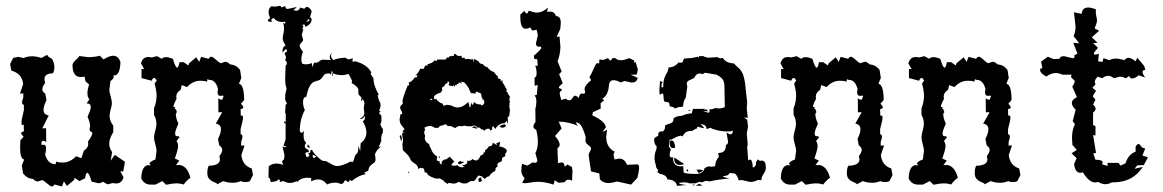

<svg xmlns="http://www.w3.org/2000/svg" viewBox="-20 -635 4039 667"><path d="M195.3 12.7 168.9 5.9Q165 12.7 159.7 12.7Q155.3 12.7 142.8 1.7Q130.4 -9.3 126 -9.3L111.8 -4.4Q103.5 -4.4 94.2 -13.7Q73.7 -14.6 60.1 -32.7L55.7 -60.5L64 -80.6Q49.8 -83.5 49.8 -123L50.8 -147.5L62 -159.7Q53.7 -168 53.7 -172.4Q53.7 -177.7 63 -178.2L62.5 -201.7L57.1 -200.7Q54.7 -200.7 54.7 -210.4Q54.7 -219.2 63 -252.4V-271Q56.6 -271.5 56.6 -278.8Q56.6 -285.2 61 -296.9V-310.5L49.3 -309.6L60.5 -343.3Q56.2 -379.9 19.5 -389.6L15.1 -412.6L25.9 -433.6L43 -437.5L62 -433.6Q75.7 -439.5 91.8 -439.5Q106.4 -439.5 123.5 -433.6L144.5 -444.8Q144.5 -438 160.2 -431.2Q168.9 -417 168.9 -402.3Q168.9 -389.6 164.1 -380.4Q134.3 -379.9 134.3 -359.9L136.7 -346.7Q127 -334 127 -325.2Q127 -315.9 137.2 -309.6L141.6 -287.1Q131.3 -266.6 131.3 -253.4Q131.3 -236.8 149.4 -233.9L127 -189.5H140.1L140.6 -141.1Q134.3 -146 129.9 -146Q124 -146 124 -136.2L124.5 -131.3L130.9 -132.3Q140.1 -132.3 140.1 -119.6Q140.1 -107.4 136.7 -98.6Q146 -64.5 173.3 -64.5L174.8 -73.7Q183.1 -70.3 197.3 -70.3Q224.1 -70.3 244.1 -92.3L262.7 -85.4L271.5 -111.8Q286.6 -121.1 286.6 -135.3L285.6 -143.1Q300.8 -164.1 300.8 -172.9Q300.8 -175.3 295.9 -177.7Q291 -180.2 291 -185.1L293 -196.8Q293 -209 284.2 -229Q295.4 -254.4 295.4 -262.7Q295.4 -275.9 280.8 -275.9L290.5 -289.6Q283.7 -297.9 283.7 -311Q283.7 -323.7 289.6 -341.3L276.9 -352.5L273.9 -368.7L261.7 -367.2Q231.9 -367.2 231.9 -408.2Q231.9 -412.6 234.4 -416.5Q236.8 -420.4 240.5 -424.1Q244.1 -427.7 248.3 -431.6Q252.4 -435.5 255.9 -440.4L285.6 -436.5Q309.1 -436.5 326.7 -441.4L339.8 -428.7Q359.9 -441.4 373 -441.4Q391.1 -441.4 398.4 -419.4Q397 -373 376.5 -373H374L375 -368.2Q375 -360.8 363.8 -353.5L359.9 -323.7Q359.9 -315.9 364.3 -300.5Q368.7 -285.2 368.7 -277.3Q368.7 -267.6 364.7 -255.1Q360.8 -242.7 360.8 -231.9Q360.8 -214.4 373.5 -198.7V-175.8Q359.4 -152.8 359.4 -135.7Q359.4 -120.1 369.6 -106.9L364.3 -76.7L378.9 -97.2L414.1 -72.8L408.2 -39.1L397.9 -40L409.2 -19.5Q403.3 2.4 383.3 2.4L371.6 1L353.5 5.4L336.9 -3.9Q331.5 1.5 321.8 1.5L298.3 -3.9Q289.6 -34.7 283.2 -34.7Q278.8 -34.7 275.4 -15.6L255.9 -5.9L239.7 -17.1L236.8 -9.3L212.4 11.2L202.1 -4.9Z M557.1 6.8 543.9 -5.9 520 6.3H503.4Q481 6.3 470.7 -15.1Q472.2 -61.5 497.1 -61.5L500.5 -59.6L503.4 -63.5L499 -64.9Q499 -73.2 520 -81.1L523.9 -110.8Q523.9 -118.7 519.5 -134Q515.1 -149.4 515.1 -156.7Q515.1 -167.5 519.3 -180.9Q523.4 -194.3 523.4 -205.6Q523.4 -221.7 515.1 -235.8V-258.8Q523.9 -279.8 523.9 -303.2Q523.9 -319.8 517.1 -344.7L524.4 -355Q519.5 -364.3 515.1 -364.3Q510.7 -364.3 506.8 -354.5L471.7 -363.8V-395.5L481 -394.5L469.7 -415Q475.6 -437 495.6 -437L507.3 -435.5L525.4 -439.9L542 -430.7Q546.9 -436.5 557.1 -436.5Q566.4 -436.5 580.6 -430.7Q589.4 -399.9 595.7 -399.9Q599.6 -399.9 603.5 -418.9H618.2L634.3 -407.7L637.2 -415.5L661.6 -436L671.9 -419.9L678.7 -437.5L705.1 -430.7Q708.5 -438 714.4 -438Q719.2 -438 731.2 -426.8Q743.2 -415.5 747.6 -415.5L761.7 -420.4Q770.5 -420.4 779.8 -411.1Q800.3 -410.2 814 -392.1L818.4 -364.3L810.1 -344.2Q828.1 -340.8 828.1 -287.1L816.9 -274.9Q825.2 -266.6 825.2 -262.2Q825.2 -256.8 815.9 -256.3L816.4 -232.9L819.8 -233.9Q824.2 -233.9 824.2 -225.6Q824.2 -217.8 815.9 -187V-168.5Q822.3 -168 822.3 -160.6Q822.3 -154.3 817.9 -142.6V-128.9L829.6 -129.9L818.4 -96.2Q822.8 -59.6 854.5 -49.8L858.9 -26.9L848.1 -5.9Q841.8 -2.4 832.5 -2.4Q823.2 -2.4 816.9 -5.9Q802.7 0 787.6 0Q772 0 755.4 -5.9L734.4 5.4Q734.4 2 729 0Q723.6 -2 717.3 -5.1Q710.9 -8.3 705.6 -14.9Q700.2 -21.5 700.2 -34.7Q700.2 -49.3 705.1 -59.1Q744.1 -60.1 744.1 -81.5L742.2 -92.8Q752 -105.5 752 -114.3Q752 -123 741.7 -129.9L737.3 -152.3Q747.6 -172.9 747.6 -186Q747.6 -202.6 729.5 -205.6L752 -245.1H738.8L738.3 -293.5Q744.6 -288.6 749 -288.6Q753.9 -288.6 753.9 -294.9Q756.3 -296.9 756.3 -299.3Q756.3 -301.3 754.4 -303.2L746.6 -301.8Q735.8 -301.8 735.8 -314.9L737.3 -326.2Q729 -357.4 708 -357.4Q704.1 -357.4 700.7 -360.4L699.2 -351.1Q690.9 -354.5 676.8 -354.5Q649.4 -354.5 629.9 -332.5L611.3 -339.4L607.4 -322.8Q592.3 -313.5 592.3 -299.3L593.3 -291.5Q582.5 -272 582.5 -263.2H588.4Q586.9 -260.3 586.9 -258.8Q586.9 -257.8 588.1 -257.1Q589.4 -256.3 591.1 -254.9Q592.8 -253.4 592.8 -250Q594.2 -247.6 594.2 -245.6Q594.2 -244.1 592.5 -242.7Q590.8 -241.2 590.8 -237.8Q590.8 -225.1 599.6 -205.6Q588.4 -180.2 588.4 -171.9Q588.4 -161.6 595.2 -161.6L599.1 -162.1L604 -158.7L593.3 -145Q598.6 -138.2 598.6 -127.4Q598.6 -115.2 587.4 -84.5L603 -77.1L590.8 -61L595.7 -62.5Q596.7 -60.5 597.7 -60.5Q598.6 -60.5 600.1 -62Q629.4 -62 641.6 -17.6Q628.9 -8.8 618.2 5.9Q605.5 2 595.7 2Q578.6 2 557.1 6.8Z M1116.2 5.9Q1103 -11.7 1085 -11.7Q1073.7 -11.7 1061 -4.9V-16.6L1048.3 -17.6Q1024.4 -17.6 1011.2 -1L1011.7 -6.3Q999 0.5 987.3 0.5Q976.1 0.5 964.8 -6.3L951.2 -2.4L952.6 -7.3Q952.6 -11.2 946.3 -11.2L944.8 -9.8Q944.8 -4.9 920.4 -2.4Q918 -18.6 912.6 -18.6L913.6 -57.1Q924.8 -66.9 940.4 -66.9Q951.2 -66.9 964.4 -62.5L960 -71.8Q960 -77.6 966.8 -81.5L968.3 -95.7L961.4 -127Q964.8 -123.5 968.8 -123.5Q972.2 -123.5 975.1 -127L964.8 -127.9L972.2 -151.4V-206.1L966.8 -208L968.3 -214.4L972.7 -210.4V-244.1L970.2 -239.7L972.2 -270.5L977.1 -275.4L971.2 -286.1L970.7 -297.9Q970.7 -309.1 972.9 -315.9Q975.1 -322.8 975.1 -327.6Q975.1 -330.6 974.6 -332Q970.7 -339.4 970.7 -360.4L972.2 -406.7Q976.6 -410.2 976.6 -414.6Q976.6 -420.4 970.2 -426.8Q973.6 -431.6 973.6 -436Q973.6 -439.9 971.2 -443.1Q968.8 -446.3 968.8 -448.7Q968.8 -453.1 977.1 -455.6Q977.1 -463.9 974.1 -463.9Q969.7 -463.9 961.9 -451.7L961.4 -458Q961.4 -473.1 972.2 -476.6Q962.4 -491.7 961.9 -502.9L966.8 -531.7Q966.8 -549.3 963.4 -555.7L970.7 -552.2L971.2 -559.6L960 -558.6Q940.9 -558.6 930.7 -572.8Q921.9 -568.8 921.9 -565.4L925.8 -560.5L919.9 -559.1Q915 -559.1 910.2 -562.5Q911.6 -569.8 918.9 -571.3Q913.1 -583.5 913.1 -593.8Q913.1 -605.5 922.4 -613.3L935.5 -611.8L951.7 -614.7Q955.6 -614.7 956.1 -612.1Q956.5 -609.4 959 -609.4L969.2 -613.3Q971.7 -613.3 972.4 -608.6Q973.1 -604 980 -604L1011.2 -610.8L999.5 -599.6L1008.8 -597.7Q1019 -597.7 1022.9 -608.9L1037.1 -604.5L1043.9 -610.8H1049.3Q1062.5 -602.5 1062.5 -594.2L1057.6 -577.1Q1057.6 -573.2 1060.1 -572.5Q1062.5 -571.8 1062.5 -567.4Q1062.5 -550.8 1040.5 -541.5Q1040.5 -549.8 1035.2 -549.8L1028.8 -548.3Q1033.7 -546.9 1033.7 -543L1030.3 -533.7L1033.7 -532.7L1028.3 -513.7L1033.2 -496.6Q1033.2 -493.2 1027.1 -487.1Q1021 -481 1021 -477.1Q1021 -468.8 1032.7 -455.1Q1026.9 -442.4 1026.9 -429.2Q1026.9 -419.4 1029.1 -415.5Q1031.2 -411.6 1043.5 -411.6Q1053.7 -411.6 1063.5 -416L1064.9 -401.4L1071.3 -417.5L1077.1 -417Q1083.5 -417 1089.6 -422.4Q1095.7 -427.7 1103 -427.7L1129.4 -426.3Q1125.5 -431.6 1125.5 -436.5Q1125.5 -444.3 1133.8 -452.6Q1129.9 -447.3 1129.9 -441.9Q1129.9 -433.6 1138.2 -426.3Q1153.8 -433.6 1181.2 -434.6Q1185.5 -428.7 1192.4 -428.7L1205.6 -432.6L1204.6 -425.3Q1204.6 -419.9 1207.5 -419.9L1212.4 -422.4Q1255.4 -412.1 1270.5 -382.3Q1267.6 -382.3 1267.6 -379.9Q1267.6 -376 1277.3 -363.3Q1277.8 -336.4 1296.9 -304.2L1293.5 -306.2L1292 -303.7L1296.4 -286.1Q1302.2 -277.8 1302.2 -269.5Q1302.2 -260.3 1296.4 -251Q1301.3 -250.5 1301.3 -248.5Q1301.3 -245.6 1296.4 -242.2L1304.7 -233.4L1305.2 -219.7Q1305.2 -206.5 1301.3 -205.6Q1301.3 -198.7 1310.1 -186.5V-174.3Q1304.2 -165.5 1304.2 -152.8L1304.7 -146L1295.4 -123.5L1305.2 -126.5Q1288.1 -115.2 1282.7 -99.1L1284.7 -82.5Q1284.7 -74.2 1281.5 -71.3Q1278.3 -68.4 1274.2 -65.7Q1270 -63 1265.6 -58.1Q1261.2 -53.2 1258.8 -41Q1245.6 -37.1 1245.6 -34.2L1251 -30.3Q1223.6 -24.9 1202.1 -6.3L1196.3 -9.3Q1193.8 -9.3 1192.9 -5.9Q1191.9 -2.4 1189.5 -2.4L1180.2 -8.8Q1177.7 -8.8 1174.6 -2.4Q1171.4 3.9 1166 3.9Q1162.1 3.9 1157.5 1.7Q1152.8 -0.5 1146.5 -0.5Q1128.4 -0.5 1116.2 5.9ZM1043.9 -559.1Q1055.2 -561.5 1055.2 -565.9L1053.2 -569.8ZM1151.4 -58.1Q1168.5 -58.1 1198.7 -74.2L1204.1 -71.8Q1207.5 -71.8 1210.7 -85Q1213.9 -98.1 1217.8 -99.6Q1225.1 -101.6 1225.1 -129.4L1231.4 -109.4L1232.9 -137.2Q1252.9 -152.8 1252.9 -174.8Q1252.9 -192.4 1240.2 -213.9Q1248 -217.3 1248 -228.5L1247.6 -232.9Q1241.7 -221.7 1233.4 -221.7L1229.5 -222.2Q1245.6 -229.5 1245.6 -242.7L1243.7 -260.7L1246.1 -275.4Q1246.1 -282.2 1239.3 -292Q1239.3 -284.2 1233.9 -284.2L1235.8 -293.5Q1235.8 -296.9 1230.2 -301.8Q1224.6 -306.6 1224.6 -313.5L1225.1 -321.3Q1225.1 -334 1200.2 -347.2Q1203.1 -347.7 1203.1 -351.1Q1203.1 -358.4 1190.4 -378.4Q1178.7 -374 1166.5 -374Q1152.3 -374 1137.2 -379.9L1132.3 -390.1L1129.9 -374Q1128.9 -379.9 1122.6 -379.9Q1111.3 -379.9 1107.9 -376.7Q1104.5 -373.5 1101.8 -369.1Q1099.1 -364.7 1094.2 -360.1Q1089.4 -355.5 1075.7 -352.5Q1053.2 -347.7 1044.4 -299.3Q1032.7 -296.9 1032.7 -281.7Q1032.7 -265.1 1039.1 -252.9Q1021.5 -220.7 1021.5 -179.2Q1024.4 -173.8 1027.8 -173.8Q1031.2 -173.8 1036.6 -181.2Q1034.7 -177.7 1034.7 -163.1Q1034.7 -145.5 1043.9 -139.2Q1038.6 -132.3 1038.6 -127.4Q1038.6 -119.6 1050.8 -114.7L1053.7 -106L1048.8 -106.4Q1041 -106.4 1041 -101.1Q1041 -96.2 1045.9 -88.4Q1054.7 -91.3 1054.7 -95.7L1050.8 -102.5Q1058.6 -103 1058.6 -108.9L1057.6 -112.8L1064.5 -114.7Q1065.4 -106.9 1081.5 -91.6Q1097.7 -76.2 1102.5 -76.2Q1111.8 -76.2 1116.7 -73.2Q1121.6 -70.3 1127 -67.4Q1142.1 -58.1 1151.4 -58.1ZM1136.2 -369.6Q1133.3 -374 1133.3 -383.3Q1136.7 -379.9 1136.7 -373.5ZM1054.2 -122.6Q1047.4 -122.6 1047.4 -127.4L1049.3 -133.8L1057.6 -123ZM1070.3 -85.9Q1073.2 -85.9 1078.6 -91.8L1066.4 -97.7V-96.2Q1066.4 -85.9 1070.3 -85.9Z M1535.6 4.4 1522 -4.9Q1521 -9.3 1519 -9.3L1517.1 -8.8Q1512.2 -15.1 1503.9 -15.1L1497.1 -14.2Q1479 -18.1 1466.3 -27.8Q1463.9 -36.1 1458 -36.1L1455.6 -35.6L1452.6 -49.3L1441.9 -51.8Q1436 -51.8 1433.6 -46.4Q1432.6 -55.2 1429 -59.6Q1425.3 -64 1420.7 -67.1Q1416 -70.3 1411.6 -73.7Q1407.2 -77.1 1404.8 -83.5Q1402.3 -89.8 1398.2 -94.7Q1394 -99.6 1389.9 -103.5Q1385.7 -107.4 1382.6 -110.4Q1379.4 -113.3 1379.4 -115.2L1377.9 -133.3L1380.4 -147.9L1376.5 -169.4L1377.9 -172.4L1389.2 -173.3L1377.9 -174.8Q1381.3 -185.5 1385.7 -185.5Q1383.3 -189.9 1380.4 -193.1Q1377.4 -196.3 1374.8 -200Q1372.1 -203.6 1370.1 -208.5Q1368.2 -213.4 1368.2 -220.7L1371.1 -237.8Q1377.4 -237.8 1377.4 -241.7Q1377.4 -244.6 1373.8 -250.7Q1370.1 -256.8 1370.1 -261.2Q1370.1 -267.1 1374.8 -270.3Q1379.4 -273.4 1379.4 -278.8L1377.9 -284.7Q1384.8 -312 1397.5 -340.3L1400.4 -336.9L1401.9 -339.8L1399.4 -347.7Q1412.1 -352.1 1420.9 -366.2H1427.2L1430.2 -372.6L1428.7 -374L1422.9 -372.1Q1435.5 -384.8 1439.5 -396H1452.6Q1454.1 -399.9 1455.3 -403.8Q1456.5 -407.7 1460.9 -407.7L1466.3 -406.7L1464.8 -412.1Q1480.5 -414.1 1490.2 -425.3L1497.1 -422.9L1498.5 -428.2H1527.8L1533.2 -436L1537.1 -433.6L1541 -439L1557.1 -441.4V-446.8L1562.5 -447.3Q1567.9 -440.4 1575.2 -440.4L1582.5 -441.4L1585.4 -433.6L1593.3 -434.6L1596.2 -429.2L1606 -430.7L1620.1 -428.2L1624 -430.7L1624.5 -417.5L1628.4 -430.7Q1633.8 -425.3 1641.6 -422.9Q1646 -412.6 1657.7 -412.1Q1663.1 -403.3 1673.8 -401.4Q1681.2 -389.2 1695.3 -385.3L1705.1 -373Q1710 -371.6 1710 -368.2L1708.5 -363.8L1719.2 -359.9L1718.8 -356.9Q1718.8 -354 1721.2 -354L1727.5 -356L1724.6 -351.6L1740.7 -323.7L1738.3 -318.4L1742.2 -315.4Q1744.6 -307.6 1751.5 -299.3L1749.5 -289.6L1751.5 -278.3L1749 -276.9L1751 -272.5L1749 -268.6L1751.5 -251.5L1749 -231.4L1743.7 -228.5L1745.1 -202.6L1740.7 -215.3L1732.9 -207Q1711.9 -206.5 1700.7 -187Q1694.8 -196.3 1691.9 -196.3Q1689.5 -196.3 1689.5 -184.6L1682.6 -181.6Q1682.6 -188 1675.8 -188Q1668.9 -188 1661.6 -180.2Q1659.2 -186 1653.3 -186L1650.9 -185.5Q1648.9 -191.9 1644.5 -191.9L1640.1 -190.9Q1634.3 -198.7 1626.5 -198.7L1617.7 -196.3H1603L1594.2 -198.7L1584 -196.3L1578.1 -197.3Q1570.3 -197.3 1562.5 -190.9H1558.6Q1549.3 -197.3 1541 -197.3L1535.6 -196.3Q1531.7 -203.1 1526.9 -203.1L1516.6 -199.2Q1507.8 -199.2 1502.4 -190.9H1490.2Q1482.4 -197.3 1472.7 -197.3Q1463.4 -197.3 1454.1 -190.9L1457 -184.6Q1453.6 -179.7 1453.6 -174.8Q1453.6 -168.9 1457 -164.1L1455.6 -155.8Q1455.6 -141.1 1473.1 -133.3L1470.2 -132.3Q1474.1 -125.5 1476.3 -119.9Q1478.5 -114.3 1481.2 -109.1Q1483.9 -104 1488 -99.6Q1492.2 -95.2 1499.5 -90.8L1497.1 -81.5Q1497.1 -74.7 1507.8 -74.7L1507.3 -70.3Q1507.3 -65.4 1510.3 -65.4L1513.2 -66.4L1514.6 -61V-73.2Q1521 -82.5 1535.6 -82.5L1533.2 -85.4Q1539.1 -86.4 1542.5 -90.8L1558.6 -73.2Q1549.3 -66.9 1547.9 -61L1558.1 -59.1L1569.3 -61Q1575.2 -53.7 1584.5 -53.7L1594.7 -55.7L1583.5 -60.5Q1603.5 -62 1603.5 -73.2L1603 -77.1L1608.9 -76.2Q1615.7 -76.2 1621.6 -82.5Q1627.9 -77.6 1633.3 -77.6Q1643.1 -77.6 1648.9 -94.2Q1660.2 -98.1 1660.2 -103L1659.7 -105Q1665.5 -105.5 1665.5 -109.9L1665 -112.8Q1672.4 -117.2 1678.2 -126.5Q1691.9 -126.5 1691.9 -139.6L1707 -129.9L1703.6 -136.7L1717.3 -142.6L1714.8 -125L1718.3 -125.5Q1722.7 -125.5 1730.5 -121.6Q1740.7 -116.7 1740.7 -111.3Q1740.7 -107.4 1737.8 -104.5Q1734.9 -101.6 1734.9 -97.7L1735.8 -92.8L1725.1 -87.4L1722.7 -74.2Q1707.5 -70.3 1707.5 -61.5L1709 -55.7Q1701.2 -54.2 1701.2 -46.9L1700.7 -41Q1688 -36.6 1679.2 -22.5Q1670.4 -21.5 1665.5 -14.2H1661.6Q1655.3 -24.9 1641.6 -24.9Q1639.6 -22.9 1637.7 -20Q1628.9 -5.9 1625 -5.9L1618.7 -6.3Q1613.3 -6.3 1608.2 -2Q1603 2.4 1594.7 2.4L1586.9 2L1573.2 -3.4Q1565.4 2.9 1554.2 2.9L1538.6 0ZM1611.8 -261.7 1614.7 -264.2 1616.2 -280.8Q1618.7 -271 1621.1 -271Q1624 -271 1627 -280.8Q1634.3 -272.5 1643.6 -272.5L1648.4 -272.9L1653.8 -268.6Q1662.6 -272.9 1662.6 -279.8Q1662.6 -285.2 1659.2 -290L1653.8 -288.6L1657.2 -294.4L1653.3 -295.9Q1652.8 -303.7 1651.6 -307.1Q1650.4 -310.5 1648.4 -311.8Q1646.5 -313 1643.6 -313.5Q1640.6 -314 1636.2 -316.9Q1631.3 -314.5 1630.9 -309.1Q1627.4 -311 1618.2 -311.5L1615.7 -309.6L1614.7 -315.9Q1611.3 -318.4 1611.1 -321.5Q1610.8 -324.7 1607.7 -329.8Q1604.5 -335 1600.6 -340.1Q1596.7 -345.2 1592.3 -349.1L1580.1 -351.6L1585.4 -344.2L1574.7 -349.1L1572.3 -343.8Q1566.4 -343.8 1564.9 -337.9L1562 -339.8Q1559.6 -339.8 1559.6 -332Q1557.6 -338.4 1555.7 -338.4Q1553.7 -338.4 1553.2 -335.4L1538.6 -338.4L1541 -346.2Q1541 -351.1 1534.7 -353V-346.2Q1523.9 -344.2 1523.9 -335.4Q1515.1 -334 1515.1 -326.2L1517.1 -321.3Q1513.2 -320.3 1513.2 -314.5Q1487.3 -306.2 1487.3 -296.4Q1487.3 -292 1491.7 -288.6L1494.1 -292.5Q1504.4 -278.3 1517.6 -274.9L1520.5 -267.6L1533.7 -271L1547.9 -268.6Q1559.1 -261.7 1569.3 -261.7Q1587.9 -261.7 1606.9 -280.8ZM1474.1 -286.1 1482.9 -289.1 1477.1 -293ZM1725.6 -191.4Q1720.7 -191.4 1715.3 -195.3Q1720.2 -201.2 1733.9 -203.1L1738.3 -198.2Q1732.4 -191.4 1725.6 -191.4ZM1638.2 -187.5 1619.1 -192.4Q1624 -195.8 1628.4 -195.8Q1634.3 -195.8 1638.2 -187.5ZM1374 -145.5Q1372.1 -145.5 1369.6 -159.2L1367.7 -162.6L1372.1 -165.5Q1374 -165.5 1375.5 -157.7L1376 -151.9Q1376 -147.9 1374 -145.5ZM1503.9 -86.4 1506.3 -93.3 1508.8 -87.9ZM1577.6 -64Q1570.8 -66.4 1570.8 -69.3Q1570.8 -72.3 1580.6 -76.2L1583 -72.8H1592.3Q1592.3 -70.3 1577.6 -64ZM1400.4 -33.7 1396.5 -37.1 1402.3 -38.6ZM1649.9 -3.4H1643.1L1641.6 -13.2L1648.4 -18.6H1652.3L1651.4 -14.6Q1651.4 -11.2 1655.3 -8.8Z M2172.4 6.3 2124 -4.4Q2103.5 1 2094.7 1Q2074.7 1 2064 -12.2L2062 -32.7L2033.2 -39.6L2024.9 -95.2Q2024.9 -101.6 2029.1 -107.9Q2033.2 -114.3 2033.2 -119.6Q2033.2 -124 2023.4 -131.3Q2013.7 -138.7 2013.7 -146.5L2014.6 -156.7Q2014.6 -163.1 2006.3 -183.6Q1996.1 -209.5 1982.4 -209.5L1981 -208.5Q1981 -205.6 1988.3 -197.8Q1953.6 -212.4 1920.9 -212.4L1931.2 -189L1908.2 -162.6Q1924.3 -144 1924.3 -132.3Q1924.3 -124.5 1916.5 -120.1L1918.5 -68.4L1930.2 -70.8Q1941.4 -70.8 1941.4 -55.7L1951.7 -63.5L1966.8 -54.7L1968.8 -41.5L1967.3 -7.3Q1960.9 -10.7 1955.1 -10.7Q1946.3 -10.7 1941.4 -2L1920.9 0L1906.7 -8.8L1903.3 6.3Q1872.6 -3.4 1850.1 -3.4Q1836.9 -3.4 1823.2 -1Q1809.6 1.5 1802.7 1.5Q1794.4 1.5 1794.4 -1.5L1802.2 -14.6Q1802.2 -16.1 1800.8 -18.1Q1791 -28.8 1791 -42.5Q1791 -57.1 1794.4 -65.9L1811.5 -59.6L1830.6 -70.8L1837.9 -69.3Q1846.7 -69.3 1846.7 -79.1L1839.8 -103Q1848.6 -119.1 1848.6 -142.1Q1848.6 -160.6 1842.8 -184.1Q1833 -188 1833 -195.8Q1833 -201.7 1840.3 -211.4L1839.8 -257.8Q1843.3 -268.6 1843.3 -282.7Q1843.3 -297.9 1836.4 -303.7L1844.7 -305.2L1848.1 -339.8L1837.4 -336.9L1836.9 -365.2Q1844.2 -367.2 1844.2 -379.4Q1844.2 -393.6 1839.4 -406.7H1848.1L1846.2 -429.7H1836.4L1834.5 -441.4Q1860.4 -462.9 1860.4 -469.7Q1860.4 -473.1 1854.5 -473.1L1852.1 -472.7Q1841.8 -472.7 1841.8 -484.9L1848.6 -512.2L1844.2 -531.7L1829.1 -528.8L1821.8 -540Q1814 -535.2 1806.2 -535.2Q1787.6 -535.2 1787.6 -575.7V-584.5L1801.8 -597.2Q1806.2 -588.4 1810.1 -588.4Q1814 -588.4 1816.9 -598.1Q1834.5 -591.3 1844.2 -591.3Q1864.7 -591.3 1883.3 -608.4L1880.9 -593.3L1891.6 -594.7Q1906.2 -594.7 1911.6 -579.1Q1928.2 -579.1 1928.2 -555.2L1926.3 -534.2L1913.6 -506.8L1923.8 -508.3L1926.8 -473.6Q1926.8 -447.3 1917 -421.9L1931.2 -386.7L1922.4 -377.4L1935.1 -345.7Q1921.4 -335 1921.4 -330.6Q1921.4 -328.6 1926.8 -327.1Q1932.1 -325.7 1932.1 -323.7Q1932.1 -321.3 1928.2 -318.4Q1924.3 -315.4 1924.3 -308.6L1929.7 -287.6L1944.8 -292Q1953.1 -286.6 1958.5 -286.6Q1963.9 -286.6 1968.8 -294.7Q1973.6 -302.7 1977.5 -302.7Q1982.4 -302.7 1990.7 -294.4Q1993.2 -310.1 2002 -310.1L2007.3 -309.6Q2012.7 -309.6 2012.7 -315.4L2010.7 -325.7Q2010.7 -337.9 2033.7 -356.4L2027.8 -367.2Q2034.7 -377.9 2044.4 -400.9Q2050.8 -416 2055.7 -416L2061.5 -414.1L2062 -428.2L2076.2 -426.8L2091.8 -433.1L2101.1 -423.8L2107.9 -433.1H2117.7Q2124 -425.8 2136.7 -425.8Q2148.9 -425.8 2166 -433.1L2183.6 -424.3L2182.1 -416.5L2188 -419.9L2195.8 -394L2192.4 -376L2170.9 -375.5L2195.3 -364.7Q2192.4 -348.1 2174.8 -348.1L2149.9 -353.5L2135.7 -348.6Q2122.1 -356.4 2111.8 -356.4Q2096.2 -356.4 2095.2 -336.4Q2092.8 -304.2 2072.3 -292L2078.6 -286.6L2066.4 -276.4L2066.9 -257.8L2039.6 -245.1L2037.6 -234.4Q2084.5 -212.4 2084.5 -191.9L2072.8 -177.2L2088.9 -183.6L2085.9 -159.2Q2085.9 -122.1 2117.2 -106.9Q2111.8 -106 2111.8 -98.1Q2111.8 -88.4 2115.2 -81.1L2130.9 -84Q2149.9 -84 2158.2 -62.5L2193.8 -64Q2200.2 -64 2200.2 -51.8Q2200.2 -40.5 2194.3 -17.1Z M2332 10.7Q2327.6 -10.7 2298.8 -11.7Q2294.4 -28.3 2272.5 -30.8L2263.7 -37.1L2266.1 -44.9Q2258.3 -51.3 2258.3 -62Q2253.9 -74.7 2253.9 -87.4Q2253.9 -101.1 2259.8 -115.2L2261.7 -125.5Q2252.4 -134.8 2252.4 -149.4Q2252.4 -158.2 2267.1 -163.1L2266.6 -167Q2266.6 -178.7 2278.3 -178.7L2282.7 -178.2Q2290.5 -184.6 2290.5 -194.8L2290 -198.7Q2293.9 -201.7 2299.3 -203.1Q2312.5 -207 2316.2 -210.7Q2319.8 -214.4 2319.8 -224.1Q2332 -232.9 2350.1 -232.9Q2363.8 -240.2 2383.3 -241.2L2387.2 -256.8H2427.7L2427.2 -254.9Q2427.2 -253.9 2428.7 -253.9L2434.6 -254.9L2439.9 -248.5L2421.9 -249L2441.9 -243.2Q2445.3 -245.1 2445.3 -249L2443.4 -254.9Q2456.5 -254.9 2464.4 -259.8L2476.1 -258.3Q2488.8 -258.3 2498 -263.2L2496.6 -336.9Q2496.6 -358.4 2480.5 -368.7L2469.7 -375.5L2429.2 -382.3L2420.4 -377Q2416 -379.9 2411.1 -379.9Q2398.4 -379.9 2391.6 -364.3L2371.6 -354.5Q2365.7 -350.6 2365.7 -343.8L2367.7 -334.5L2362.3 -295.9Q2353.5 -283.2 2353.5 -268.1L2350.1 -263.2L2345.7 -263.7Q2335.4 -263.7 2325.2 -257.8Q2318.4 -265.1 2307.1 -265.1L2304.2 -278.8L2288.1 -282.2Q2284.7 -288.6 2284.7 -304.7L2282.7 -310.5Q2275.9 -309.1 2272.5 -305.7Q2270.5 -309.1 2270.5 -321.3L2272.9 -354L2282.2 -349.1Q2277.8 -345.2 2277.8 -338.9L2279.3 -329.6L2284.7 -334.5L2284.2 -340.8Q2284.2 -363.3 2298.8 -385.3L2303.2 -400.9Q2323.2 -400.9 2337.4 -418L2344.2 -417Q2353.5 -417 2353.5 -426.3L2356.9 -431.6L2383.3 -433.6L2404.8 -438L2407.2 -434.1L2408.2 -439.9H2423.8Q2431.6 -435.1 2441.9 -434.6L2471.7 -436.5Q2478.5 -432.6 2484.4 -432.6L2491.2 -433.6Q2501.5 -416 2529.8 -414.6Q2537.1 -406.2 2543 -401.6Q2548.8 -397 2553.2 -391.1Q2557.6 -385.3 2561.3 -376Q2564.9 -366.7 2567.9 -349.1L2575.7 -278.8L2574.2 -257.8L2577.6 -225.6L2564 -226.6L2575.7 -219.2L2578.6 -195.8L2574.2 -170.4L2577.6 -133.8L2575.7 -124L2579.1 -78.1L2585.4 -80.6Q2594.2 -80.6 2595.2 -52.7Q2606.4 -56.6 2606.4 -66.9L2606 -70.8L2612.8 -81.5L2619.6 -76.2L2626.5 -77.1Q2640.6 -77.1 2640.6 -52.7Q2640.6 -42 2632.8 -31Q2625 -20 2625 -9.3L2612.8 -9.8Q2600.1 -2.9 2585.9 -2.9L2556.2 -9.8L2545.9 -8.3Q2543.5 -22.5 2533.2 -32.2L2514.6 -34.2Q2511.2 -23.4 2491.2 -23.4Q2492.7 -18.6 2515.1 -15.1Q2472.2 -11.2 2445.3 -4.9L2431.2 -6.8L2418.9 -1.5L2409.7 -3.4L2396 2H2374.5Q2368.2 -1.5 2356.9 -1.5L2338.4 0Q2338.4 4.9 2364.3 7.8ZM2397.5 -30.8Q2422.9 -30.8 2427.7 -50.8Q2437 -57.1 2442.9 -57.1L2451.7 -55.7L2464.4 -57.6Q2464.8 -76.2 2477.1 -89.8L2475.1 -103.5Q2501.5 -103.5 2501.5 -127.9V-130.9Q2509.3 -134.3 2509.3 -142.6L2503.9 -174.3Q2513.2 -168.5 2518.6 -168.5Q2524.9 -168.5 2526.4 -181.6Q2521.5 -178.2 2510.3 -178.2Q2488.3 -178.2 2471.2 -182.6Q2454.1 -187 2447.8 -190.9L2434.6 -186.5Q2434.1 -203.1 2413.6 -203.6Q2425.3 -193.8 2425.3 -190.9L2422.9 -189.5L2402.8 -195.3L2400.9 -188.5Q2392.6 -186.5 2385.3 -180.2H2380.9Q2358.9 -180.2 2351.6 -161.1L2345.7 -163.6Q2335.4 -163.6 2311 -149.4L2306.6 -150.9L2303.7 -128.4Q2303.7 -123.5 2310.5 -116.7Q2306.2 -104 2306.2 -97.2Q2306.2 -87.9 2314 -87.9L2318.4 -88.4V-84.5Q2318.4 -57.1 2345.7 -57.1L2353.5 -57.6L2355 -35.6Q2364.3 -30.8 2397.5 -30.8ZM2318.4 -120.6Q2306.6 -120.6 2306.6 -136.7Q2306.6 -140.6 2307.4 -143.8Q2308.1 -147 2313.5 -147Q2323.2 -147 2325.7 -122.1ZM2342.3 -62Q2322.3 -62 2322.3 -84V-87.9L2357.9 -64.5ZM2407.7 -33.7 2399.4 -45.4 2408.2 -45.9Q2421.4 -45.9 2421.4 -42.5Q2421.4 -39.6 2407.7 -33.7ZM2418.9 10.3H2397.5L2409.2 2.9Q2418.9 8.3 2418.9 10.3ZM2390.1 9.8Q2387.7 9.8 2385.7 6.3H2393.6ZM2375.5 -249Q2373 -249 2371.1 -252.4H2378.9ZM2365.7 -40 2365.2 -46.9 2369.6 -45.9 2371.1 -39.6Z M2778.8 6.8 2765.6 -5.9 2741.7 6.3H2725.1Q2702.6 6.3 2692.4 -15.1Q2693.8 -61.5 2718.8 -61.5L2722.2 -59.6L2725.1 -63.5L2720.7 -64.9Q2720.7 -73.2 2741.7 -81.1L2745.6 -110.8Q2745.6 -118.7 2741.2 -134Q2736.8 -149.4 2736.8 -156.7Q2736.8 -167.5 2741 -180.9Q2745.1 -194.3 2745.1 -205.6Q2745.1 -221.7 2736.8 -235.8V-258.8Q2745.6 -279.8 2745.6 -303.2Q2745.6 -319.8 2738.8 -344.7L2746.1 -355Q2741.2 -364.3 2736.8 -364.3Q2732.4 -364.3 2728.5 -354.5L2693.4 -363.8V-395.5L2702.6 -394.5L2691.4 -415Q2697.3 -437 2717.3 -437L2729 -435.5L2747.1 -439.9L2763.7 -430.7Q2768.6 -436.5 2778.8 -436.5Q2788.1 -436.5 2802.2 -430.7Q2811 -399.9 2817.4 -399.9Q2821.3 -399.9 2825.2 -418.9H2839.8L2856 -407.7L2858.9 -415.5L2883.3 -436L2893.6 -419.9L2900.4 -437.5L2926.8 -430.7Q2930.2 -438 2936 -438Q2940.9 -438 2952.9 -426.8Q2964.8 -415.5 2969.2 -415.5L2983.4 -420.4Q2992.2 -420.4 3001.5 -411.1Q3022 -410.2 3035.6 -392.1L3040 -364.3L3031.7 -344.2Q3049.8 -340.8 3049.8 -287.1L3038.6 -274.9Q3046.9 -266.6 3046.9 -262.2Q3046.9 -256.8 3037.6 -256.3L3038.1 -232.9L3041.5 -233.9Q3045.9 -233.9 3045.9 -225.6Q3045.9 -217.8 3037.6 -187V-168.5Q3043.9 -168 3043.9 -160.6Q3043.9 -154.3 3039.6 -142.6V-128.9L3051.3 -129.9L3040 -96.2Q3044.4 -59.6 3076.2 -49.8L3080.6 -26.9L3069.8 -5.9Q3063.5 -2.4 3054.2 -2.4Q3044.9 -2.4 3038.6 -5.9Q3024.4 0 3009.3 0Q2993.7 0 2977.1 -5.9L2956.1 5.4Q2956.1 2 2950.7 0Q2945.3 -2 2939 -5.1Q2932.6 -8.3 2927.2 -14.9Q2921.9 -21.5 2921.9 -34.7Q2921.9 -49.3 2926.8 -59.1Q2965.8 -60.1 2965.8 -81.5L2963.9 -92.8Q2973.6 -105.5 2973.6 -114.3Q2973.6 -123 2963.4 -129.9L2959 -152.3Q2969.2 -172.9 2969.2 -186Q2969.2 -202.6 2951.2 -205.6L2973.6 -245.1H2960.4L2960 -293.5Q2966.3 -288.6 2970.7 -288.6Q2975.6 -288.6 2975.6 -294.9Q2978 -296.9 2978 -299.3Q2978 -301.3 2976.1 -303.2L2968.3 -301.8Q2957.5 -301.8 2957.5 -314.9L2959 -326.2Q2950.7 -357.4 2929.7 -357.4Q2925.8 -357.4 2922.4 -360.4L2920.9 -351.1Q2912.6 -354.5 2898.4 -354.5Q2871.1 -354.5 2851.6 -332.5L2833 -339.4L2829.1 -322.8Q2814 -313.5 2814 -299.3L2814.9 -291.5Q2804.2 -272 2804.2 -263.2H2810.1Q2808.6 -260.3 2808.6 -258.8Q2808.6 -257.8 2809.8 -257.1Q2811 -256.3 2812.7 -254.9Q2814.5 -253.4 2814.5 -250Q2815.9 -247.6 2815.9 -245.6Q2815.9 -244.1 2814.2 -242.7Q2812.5 -241.2 2812.5 -237.8Q2812.5 -225.1 2821.3 -205.6Q2810.1 -180.2 2810.1 -171.9Q2810.1 -161.6 2816.9 -161.6L2820.8 -162.1L2825.7 -158.7L2814.9 -145Q2820.3 -138.2 2820.3 -127.4Q2820.3 -115.2 2809.1 -84.5L2824.7 -77.1L2812.5 -61L2817.4 -62.5Q2818.4 -60.5 2819.3 -60.5Q2820.3 -60.5 2821.8 -62Q2851.1 -62 2863.3 -17.6Q2850.6 -8.8 2839.8 5.9Q2827.1 2 2817.4 2Q2800.3 2 2778.8 6.8Z M3223.1 6.8 3210 -5.9 3186 6.3H3169.4Q3147 6.3 3136.7 -15.1Q3138.2 -61.5 3163.1 -61.5L3166.5 -59.6L3169.4 -63.5L3165 -64.9Q3165 -73.2 3186 -81.1L3189.9 -110.8Q3189.9 -118.7 3185.5 -134Q3181.2 -149.4 3181.2 -156.7Q3181.2 -167.5 3185.3 -180.9Q3189.5 -194.3 3189.5 -205.6Q3189.5 -221.7 3181.2 -235.8V-258.8Q3189.9 -279.8 3189.9 -303.2Q3189.9 -319.8 3183.1 -344.7L3190.4 -355Q3185.5 -364.3 3181.2 -364.3Q3176.8 -364.3 3172.9 -354.5L3137.7 -363.8V-395.5L3147 -394.5L3135.7 -415Q3141.6 -437 3161.6 -437L3173.3 -435.5L3191.4 -439.9L3208 -430.7Q3212.9 -436.5 3223.1 -436.5Q3232.4 -436.5 3246.6 -430.7Q3255.4 -399.9 3261.7 -399.9Q3265.6 -399.9 3269.5 -418.9H3284.2L3300.3 -407.7L3303.2 -415.5L3327.6 -436L3337.9 -419.9L3344.7 -437.5L3371.1 -430.7Q3374.5 -438 3380.4 -438Q3385.3 -438 3397.2 -426.8Q3409.2 -415.5 3413.6 -415.5L3427.7 -420.4Q3436.5 -420.4 3445.8 -411.1Q3466.3 -410.2 3480 -392.1L3484.4 -364.3L3476.1 -344.2Q3494.1 -340.8 3494.1 -287.1L3482.9 -274.9Q3491.2 -266.6 3491.2 -262.2Q3491.2 -256.8 3481.9 -256.3L3482.4 -232.9L3485.8 -233.9Q3490.2 -233.9 3490.2 -225.6Q3490.2 -217.8 3481.9 -187V-168.5Q3488.3 -168 3488.3 -160.6Q3488.3 -154.3 3483.9 -142.6V-128.9L3495.6 -129.9L3484.4 -96.2Q3488.8 -59.6 3520.5 -49.8L3524.9 -26.9L3514.2 -5.9Q3507.8 -2.4 3498.5 -2.4Q3489.3 -2.4 3482.9 -5.9Q3468.8 0 3453.6 0Q3438 0 3421.4 -5.9L3400.4 5.4Q3400.4 2 3395 0Q3389.6 -2 3383.3 -5.1Q3377 -8.3 3371.6 -14.9Q3366.2 -21.5 3366.2 -34.7Q3366.2 -49.3 3371.1 -59.1Q3410.2 -60.1 3410.2 -81.5L3408.2 -92.8Q3418 -105.5 3418 -114.3Q3418 -123 3407.7 -129.9L3403.3 -152.3Q3413.6 -172.9 3413.6 -186Q3413.6 -202.6 3395.5 -205.6L3418 -245.1H3404.8L3404.3 -293.5Q3410.6 -288.6 3415 -288.6Q3419.9 -288.6 3419.9 -294.9Q3422.4 -296.9 3422.4 -299.3Q3422.4 -301.3 3420.4 -303.2L3412.6 -301.8Q3401.9 -301.8 3401.9 -314.9L3403.3 -326.2Q3395 -357.4 3374 -357.4Q3370.1 -357.4 3366.7 -360.4L3365.2 -351.1Q3356.9 -354.5 3342.8 -354.5Q3315.4 -354.5 3295.9 -332.5L3277.3 -339.4L3273.4 -322.8Q3258.3 -313.5 3258.3 -299.3L3259.3 -291.5Q3248.5 -272 3248.5 -263.2H3254.4Q3252.9 -260.3 3252.9 -258.8Q3252.9 -257.8 3254.2 -257.1Q3255.4 -256.3 3257.1 -254.9Q3258.8 -253.4 3258.8 -250Q3260.3 -247.6 3260.3 -245.6Q3260.3 -244.1 3258.5 -242.7Q3256.8 -241.2 3256.8 -237.8Q3256.8 -225.1 3265.6 -205.6Q3254.4 -180.2 3254.4 -171.9Q3254.4 -161.6 3261.2 -161.6L3265.1 -162.1L3270 -158.7L3259.3 -145Q3264.6 -138.2 3264.6 -127.4Q3264.6 -115.2 3253.4 -84.5L3269 -77.1L3256.8 -61L3261.7 -62.5Q3262.7 -60.5 3263.7 -60.5Q3264.6 -60.5 3266.1 -62Q3295.4 -62 3307.6 -17.6Q3294.9 -8.8 3284.2 5.9Q3271.5 2 3261.7 2Q3244.6 2 3223.1 6.8Z M3819.8 4.9Q3807.6 4.9 3795.4 -2.9L3785.6 -1Q3763.2 -1 3742.2 -36.1L3733.4 -34.7Q3714.8 -34.7 3711.4 -65.4L3720.2 -85.4L3702.6 -102.5L3720.7 -114.3L3705.6 -131.3L3704.1 -155.3Q3704.1 -184.6 3714.4 -203.6L3706.5 -213.9L3716.8 -253.9Q3703.6 -266.1 3703.6 -277.3Q3703.6 -289.1 3721.2 -297.4L3705.1 -333.5Q3713.4 -346.2 3713.4 -352.1Q3713.4 -356 3707 -360.6Q3700.7 -365.2 3700.7 -369.1L3702.6 -375.5H3670.9Q3659.2 -381.3 3647.9 -381.3Q3631.3 -381.3 3614.7 -369.1Q3593.3 -380.4 3593.3 -392.1L3593.8 -396L3601.1 -398.9L3596.7 -420.9L3620.1 -438L3640.1 -429.7L3660.6 -430.7Q3662.6 -439.9 3676.3 -439.9L3707 -432.6Q3712.9 -432.6 3712.9 -439.5L3712.4 -443.8L3723.1 -448.2L3708.5 -486.3L3729.5 -484.4L3709.5 -509.8Q3716.3 -522.5 3716.3 -543.9L3710.9 -592.3L3737.8 -586.9Q3739.7 -608.9 3760.3 -608.9Q3771 -608.9 3786.6 -603Q3786.6 -584.5 3788.8 -577.1Q3791 -569.8 3791 -563Q3791 -557.1 3782.7 -536.1L3798.3 -528.3L3772.9 -505.4L3793 -486.3L3777.3 -485.4L3794.4 -468.8Q3779.8 -453.1 3779.8 -448.2Q3779.8 -445.3 3784.2 -445.3Q3791 -445.3 3797.4 -448.7L3794.9 -421.9L3810.1 -419.9L3813.5 -433.1L3833.5 -425.8Q3844.2 -431.6 3857.9 -431.6Q3866.2 -431.6 3886.7 -426.3Q3891.6 -434.1 3899.9 -434.1Q3910.2 -434.1 3925.3 -421.9L3930.7 -434.6L3954.6 -406.2L3959 -392.6Q3949.2 -391.6 3949.2 -385.3Q3949.2 -377.9 3958.5 -365.7L3936 -373.5Q3921.9 -362.3 3913.1 -362.3Q3905.8 -362.3 3902.8 -371.1L3891.1 -362.8Q3880.9 -368.7 3870.1 -368.7L3850.1 -363.3Q3838.9 -371.6 3829.6 -371.6Q3820.3 -371.6 3809.1 -363.3L3793.5 -368.7Q3783.2 -358.9 3783.2 -350.1L3785.6 -341.3L3774.9 -330.6L3787.6 -319.8L3775.9 -300.8L3785.6 -288.6L3777.3 -271.5Q3786.1 -264.2 3786.1 -257.3Q3786.1 -250.5 3777.3 -244.1V-200.7L3785.6 -196.8V-164.1L3777.3 -166L3787.6 -104L3778.3 -101.6L3785.6 -80.1Q3810.5 -80.1 3810.5 -70.8L3808.6 -64L3827.6 -58.6V-69.3H3865.2L3872.6 -59.6L3890.1 -67.9Q3898.9 -98.1 3925.3 -108.4L3924.8 -124.5Q3929.7 -134.8 3935.1 -134.8Q3939.9 -134.8 3946.8 -123L3958.5 -118.7L3948.7 -94.7L3967.8 -88.4L3953.6 -61.5L3930.7 -60.5L3921.4 -48.8L3950.2 -55.2Q3915 -1.5 3848.1 -1.5H3842.3Q3831.5 4.9 3819.8 4.9Z"/></svg>

Font: Truetypewriter PolyglOTT
Style: Regular
Weight: 400
Designer: Sergey Beatoff a.k.a. Sam_T
Version: Version 3.76